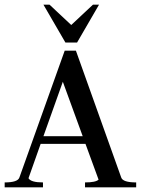

<svg xmlns="http://www.w3.org/2000/svg" viewBox="-28 -802 603 822"><path d="M252 -620 158 -782H184L277 -695L370 -782H396L302 -620ZM336 0V-21Q382 -21 394 -33L338 -186H146L94 -39Q104 -21 156 -21V0H-8V-21Q48 -21 55 -42L249 -585H297L491 -42Q498 -21 555 -21V0ZM241 -452 158 -219H326Z"/></svg>

Font: Judson
Style: Regular
Weight: 400
Version: Version 20110429